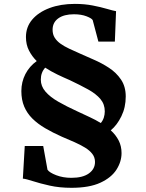

<svg xmlns="http://www.w3.org/2000/svg" viewBox="-20 -842 730 962"><path d="M196.5 -110.5 218 8.5Q228 23 262 36Q296 49 337.5 49Q394.5 49 425.2 27Q456 5 456 -30.5Q456 -53.5 442.5 -71Q429 -88.5 406 -102.5Q383 -116.5 353.2 -129.8Q323.5 -143 290 -157Q244 -177.5 206.5 -199.5Q169 -221.5 142.2 -248Q115.5 -274.5 101.2 -308.2Q87 -342 87 -385.5Q87 -431.5 107.2 -470.8Q127.5 -510 164 -536Q140.5 -559 125.2 -588.8Q110 -618.5 110 -656.5Q110 -707 141.5 -744Q173 -781 228.5 -801.8Q284 -822.5 355 -822.5Q403.5 -822.5 444.5 -814.5Q485.5 -806.5 516 -797.5Q546.5 -788.5 561.5 -786L555.5 -633.5H473L444.5 -741Q440 -750 413.8 -760.2Q387.5 -770.5 350.5 -770.5Q300.5 -770.5 272 -750Q243.5 -729.5 243.5 -693Q243.5 -670 254 -653.2Q264.5 -636.5 283 -623.2Q301.5 -610 326.5 -598.2Q351.5 -586.5 381 -573.5Q411.5 -559.5 450.5 -542.8Q489.5 -526 526 -502.2Q562.5 -478.5 586.2 -443.5Q610 -408.5 610 -358.5Q610 -304 588.2 -259.5Q566.5 -215 535 -189Q560 -166.5 574.5 -138.2Q589 -110 589 -75Q589 -32 563.5 8Q538 48 482.8 73.5Q427.5 99 338 99Q278 99 229 88Q180 77 145.5 65.8Q111 54.5 94.5 53L104 -110.5ZM366.5 -284.5Q384.5 -276 400.2 -268.8Q416 -261.5 430.2 -254.8Q444.5 -248 458 -241Q471.5 -234 485 -225.5Q495.5 -238 500.2 -253Q505 -268 505 -284Q505 -320 483 -346Q461 -372 421.2 -394Q381.5 -416 329.5 -440.5Q314 -447.5 298.5 -454.2Q283 -461 267.2 -468.8Q251.5 -476.5 236.2 -485Q221 -493.5 206.5 -503Q195.5 -491 190 -476Q184.5 -461 184.5 -443Q184.5 -410 207.8 -383Q231 -356 272 -332.5Q313 -309 366.5 -284.5Z"/></svg>

Font: Merriweather 72pt ExtraBold
Style: Regular
Weight: 800
Version: Version 2.100